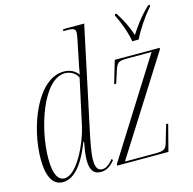

<svg xmlns="http://www.w3.org/2000/svg" viewBox="-112 -879 1006 1001"><g transform="rotate(-15 391.5 -378.0)"><path d="M645 -606H680C703 -654 738 -707 782 -758L783 -766H774C724 -719 692 -673 667 -634C651 -682 634 -717 603 -766H594L593 -758C613 -720 639 -651 645 -606ZM107 10C157 10 212 -32 263 -165H267C260 -127 255 -97 255 -68C255 -16 272 10 312 10C344 10 368 -8 388 -34L382 -41C362 -17 344 -2 323 -2C300 -2 287 -17 287 -62C287 -97 299 -157 308 -200L427 -760H314L311 -750H338C370 -750 377 -741 377 -725C377 -719 375 -709 373 -696L352 -593C348 -575 340 -538 336 -509C318 -532 294 -546 258 -546C115 -546 25 -307 25 -136C25 -54 46 10 107 10ZM401 0H678L715 -143H704L676 -48C667 -18 658 -10 610 -10H446L773 -527L775 -536H532L496 -414H507L528 -479C541 -521 552 -526 597 -526H728L403 -10ZM120 -7C86 -7 64 -42 64 -127C64 -291 145 -536 262 -536C290 -536 319 -521 331 -494L277 -245C259 -163 189 -7 120 -7Z"/></g></svg>

Font: Noto Serif Display ExtraCondensed ExtraLight
Style: Italic
Weight: 200
Width: 2
Italic angle: -12°
Designer: Monotype Design Team
Foundry: Monotype Imaging Inc.
Version: Version 2.009